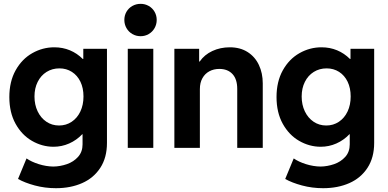

<svg xmlns="http://www.w3.org/2000/svg" viewBox="-20 -781 2049 1014"><path d="M75.2 164.1 120.1 55.7Q146 73.7 184.8 85.9Q223.6 98.1 261.7 98.6Q297.9 98.1 333.3 85.9Q368.7 73.7 392.3 47.4Q416 21 416 -18.6V-72.3H414.6Q384.3 -40.5 345.2 -23.2Q306.2 -5.9 261.7 -5.9Q202.1 -6.3 148.7 -37.1Q95.2 -67.9 62.3 -127.2Q29.3 -186.5 29.3 -268.6Q29.3 -350.1 62.5 -409.7Q95.7 -469.2 150.4 -500.2Q205.1 -531.2 266.6 -531.2Q311 -531.2 349.1 -515.4Q387.2 -499.5 417 -469.7H419.9V-523.4H544.9V-26.4Q544.9 51.3 509.8 105.2Q474.6 159.2 413.8 186Q353 212.9 275.4 212.9Q217.3 212.9 163.8 198.5Q110.4 184.1 75.2 164.1ZM420.9 -271.5Q420.9 -315.9 404.8 -349.4Q388.7 -382.8 359.6 -401.4Q330.6 -419.9 293.9 -419.9Q255.9 -419.9 225.8 -401.1Q195.8 -382.3 179 -348.6Q162.1 -314.9 162.1 -271.5Q162.1 -228 178.7 -193.1Q195.3 -158.2 224.9 -138.2Q254.4 -118.2 292 -118.2Q329.1 -118.2 358.6 -137.9Q388.2 -157.7 404.5 -192.4Q420.9 -227.1 420.9 -271.5Z M654.8 -523.4H789.6V0H654.8ZM636.7 -675.8Q636.7 -699.2 647.9 -718.8Q659.2 -738.3 679 -749.5Q698.7 -760.7 722.7 -760.7Q746.1 -760.7 765.6 -749.5Q785.2 -738.3 796.4 -718.8Q807.6 -699.2 807.6 -675.8Q807.6 -652.3 796.4 -632.6Q785.2 -612.8 765.6 -601.3Q746.1 -589.8 722.7 -589.8Q698.7 -589.8 679 -601.3Q659.2 -612.8 647.9 -632.6Q636.7 -652.3 636.7 -675.8Z M900.9 -523.4H1031.7V-456.1H1034.7Q1059.6 -492.2 1101.6 -511.7Q1143.6 -531.2 1193.8 -531.2Q1248.5 -531.2 1287.8 -506.1Q1327.1 -481 1347.4 -437.7Q1367.7 -394.5 1367.7 -340.8V0H1232.9V-311.5Q1232.9 -362.8 1207.8 -389.9Q1182.6 -417 1138.2 -417Q1108.9 -417 1085.7 -404.5Q1062.5 -392.1 1049.1 -368.2Q1035.6 -344.2 1035.6 -310.5V0H900.9Z M1486.3 164.1 1531.2 55.7Q1557.1 73.7 1595.9 85.9Q1634.8 98.1 1672.9 98.6Q1709 98.1 1744.4 85.9Q1779.8 73.7 1803.5 47.4Q1827.1 21 1827.1 -18.6V-72.3H1825.7Q1795.4 -40.5 1756.3 -23.2Q1717.3 -5.9 1672.9 -5.9Q1613.3 -6.3 1559.8 -37.1Q1506.3 -67.9 1473.4 -127.2Q1440.4 -186.5 1440.4 -268.6Q1440.4 -350.1 1473.6 -409.7Q1506.8 -469.2 1561.5 -500.2Q1616.2 -531.2 1677.7 -531.2Q1722.2 -531.2 1760.3 -515.4Q1798.3 -499.5 1828.1 -469.7H1831.1V-523.4H1956.1V-26.4Q1956.1 51.3 1920.9 105.2Q1885.7 159.2 1825 186Q1764.2 212.9 1686.5 212.9Q1628.4 212.9 1575 198.5Q1521.5 184.1 1486.3 164.1ZM1832 -271.5Q1832 -315.9 1815.9 -349.4Q1799.8 -382.8 1770.8 -401.4Q1741.7 -419.9 1705.1 -419.9Q1667 -419.9 1637 -401.1Q1606.9 -382.3 1590.1 -348.6Q1573.2 -314.9 1573.2 -271.5Q1573.2 -228 1589.8 -193.1Q1606.4 -158.2 1636 -138.2Q1665.5 -118.2 1703.1 -118.2Q1740.2 -118.2 1769.8 -137.9Q1799.3 -157.7 1815.7 -192.4Q1832 -227.1 1832 -271.5Z"/></svg>

Font: Reddit Sans Vanilla
Style: Bold
Weight: 700
Designer: Stephen Hutchings
Foundry: Reddit
Version: Version 1.013